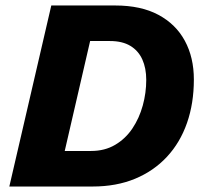

<svg xmlns="http://www.w3.org/2000/svg" viewBox="-20 -680 748 700"><path d="M14 0 167 -660H400Q494 -660 557.6 -625.9Q621.2 -591.8 654 -531.1Q686.8 -470.4 686.8 -390Q686.8 -303.4 661.8 -231.8Q636.8 -160.2 588.7 -108.4Q540.6 -56.6 472.4 -28.3Q404.2 0 317.6 0ZM216 -129.6H312.2Q362 -129.6 399.9 -152Q437.8 -174.4 462.8 -211.8Q487.8 -249.2 500.5 -295.3Q513.2 -341.4 513.2 -388.8Q513.2 -431.6 498.8 -463.4Q484.4 -495.2 455.2 -512.8Q426 -530.4 381 -530.4H308.6Z"/></svg>

Font: Work Sans
Style: Italic
Weight: 400
Italic angle: -13°
Designer: Wei Huang
Foundry: Wei Huang
Version: Version 2.012